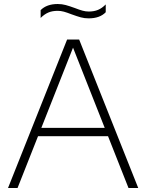

<svg xmlns="http://www.w3.org/2000/svg" viewBox="-20 -937 730 957"><path d="M620.5 0 518.5 -258H169.5L67.5 0H20L314.5 -740H374.5L669 0ZM186 -299.5H502L344 -699.5ZM337 -865.5Q314 -874.5 298.5 -878.8Q283 -883 267.5 -883Q240.5 -883 220.8 -874.5Q201 -866 182.5 -847.5V-886.5Q213 -917 267.5 -917Q288.5 -917 307 -912Q325.5 -907 353 -897Q376 -888 391.5 -883.8Q407 -879.5 422.5 -879.5Q449 -879.5 469 -888Q489 -896.5 507 -915V-876Q477.5 -845.5 422 -845.5Q401 -845.5 382.8 -850.5Q364.5 -855.5 337 -865.5Z"/></svg>

Font: Encode Sans Semi Expanded ExLight
Style: Regular
Weight: 275
Width: 6
Designer: Multiple Designers
Foundry: Impallari Type
Version: Version 2.000